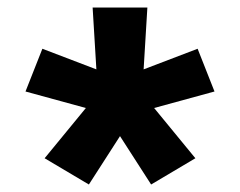

<svg xmlns="http://www.w3.org/2000/svg" viewBox="-20 -783 640 512"><path d="M383 -291 300 -420 217 -291 99 -361 209 -495 48 -539 93 -653 237 -598 227 -763H373L363 -598L507 -653L552 -539L391 -495L501 -361Z"/></svg>

Font: Iosevka Custom Heavy Extended
Style: Regular
Weight: 900
Width: 7
Monospace: yes
Designer: Belleve Invis
Foundry: Belleve Invis
Version: Version 11.2.4; ttfautohint (v1.8.4)